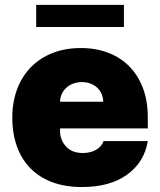

<svg xmlns="http://www.w3.org/2000/svg" viewBox="-20 -747 648 777"><path d="M29.8 -271.3Q29.8 -334.5 49.4 -386.4Q68.9 -438.2 105.1 -475.1Q141.3 -512.1 192.5 -532.3Q243.6 -552.6 306.8 -552.6Q368.6 -552.6 418.7 -533.2Q468.8 -513.8 504.1 -477.6Q539.4 -441.4 558.8 -389.6Q578.1 -337.7 578.1 -272.7V-227.3H223V-218.8Q223 -198.5 229.2 -182.7Q235.4 -166.9 247.5 -153.8Q271.3 -127.8 315.3 -127.8Q345.5 -127.8 368.1 -140.3Q390.6 -152.7 399.1 -176.1H578.1Q564.3 -90.9 494.7 -40.5Q425.1 9.9 311.1 9.9Q245 9.9 192.8 -9.2Q140.6 -28.4 104.4 -64.6Q68.2 -100.9 49 -153.1Q29.8 -205.3 29.8 -271.3ZM126.4 -637.8V-727.3H481.5V-637.8ZM397.7 -335.2Q397.4 -353.7 390.4 -368.4Q383.5 -383.2 372 -393.5Q360.4 -403.8 344.8 -409.3Q329.2 -414.8 311.1 -414.8Q293.7 -414.8 277.9 -409.3Q262.1 -403.8 250 -393.3Q237.9 -382.8 230.6 -368.1Q223.4 -353.3 223 -335.2Z"/></svg>

Font: Inter P Black
Style: Regular
Weight: 900
Designer: Rasmus Andersson
Foundry: rsms
Version: Version 3.018;git-588b23468